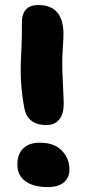

<svg xmlns="http://www.w3.org/2000/svg" viewBox="-20 -738 349 771"><path d="M166 -235.8Q92.3 -235.8 78.1 -301.8Q63 -377.4 63 -460.9Q63 -480 65.9 -540.5Q68.8 -601.1 67.9 -639.2Q64.5 -717.8 133.8 -717.8Q234.9 -717.8 234.9 -600.1Q234.9 -585.4 232.4 -547.9Q230 -510.3 230 -486.8Q230 -453.1 232.9 -395.8Q235.8 -338.4 235.8 -321.8Q235.8 -279.3 217.5 -257.6Q199.2 -235.8 166 -235.8ZM171.9 13.2Q114.3 13.2 82 -10.3Q49.8 -33.7 49.8 -76.2Q49.8 -120.1 73.7 -142.6Q97.7 -165 139.2 -165Q197.3 -165 228 -133.5Q258.8 -102.1 258.8 -57.1Q258.8 -24.4 236.3 -5.6Q213.9 13.2 171.9 13.2Z"/></svg>

Font: Shantell Sans Normal
Style: Regular
Weight: 800
Designer: Stephen Nixon, Anya Danilova, Shantell Martin
Foundry: Arrow Type
Version: Version 1.006;[559af2be0]